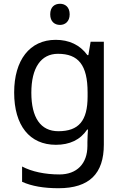

<svg xmlns="http://www.w3.org/2000/svg" viewBox="-20 -757 655 1017"><path d="M298 -737C269 -737 246 -720 246 -681C246 -643 269 -625 298 -625C325 -625 349 -643 349 -681C349 -720 325 -737 298 -737ZM275 -546C137 -546 55 -438 55 -267C55 -92 137 10 276 10C349 10 405 -16 442 -71H446C445 -59 443 -21 443 -5V16C443 110 387 167 295 167C218 167 148 152 97 125V206C148 229 212 240 290 240C454 240 530 162 530 9V-536H460L448 -465H443C403 -520 345 -546 275 -546ZM287 -472C395 -472 444 -413 444 -267V-246C444 -117 397 -62 289 -62C195 -62 146 -134 146 -266C146 -398 197 -472 287 -472Z"/></svg>

Font: Noto Sans Inscriptional Parthian
Style: Regular
Weight: 400
Designer: Monotype Design Team
Foundry: Monotype Imaging Inc.
Version: Version 2.003